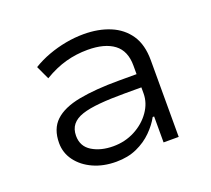

<svg xmlns="http://www.w3.org/2000/svg" viewBox="-94 -624 824 751"><g transform="rotate(-20 318.0 -248.5)"><path d="M271 8Q218 8 176 -11Q134 -30 109.5 -63Q85 -96 85 -137Q85 -196 119.5 -228.5Q154 -261 222 -274Q290 -287 389 -287H476V-232H392Q332 -232 287.5 -228Q243 -224 214.5 -214.5Q186 -205 171.5 -187Q157 -169 157 -141Q157 -97 193 -75Q229 -53 281 -53Q330 -53 371 -74.5Q412 -96 437 -131.5Q462 -167 462 -207V-323Q462 -384 423.5 -413Q385 -442 314 -442Q267 -442 223 -430Q179 -418 132 -390L106 -446Q137 -465 172.5 -478Q208 -491 245.5 -498Q283 -505 320 -505Q382 -505 430 -485Q478 -465 505.5 -424.5Q533 -384 533 -319V0H470V-108H464Q449 -80 422 -53Q395 -26 357.5 -9Q320 8 271 8Z"/></g></svg>

Font: Nunito Sans 6pt Light
Style: Regular
Weight: 300
Version: Version 3.101;gftools[0.9.27]